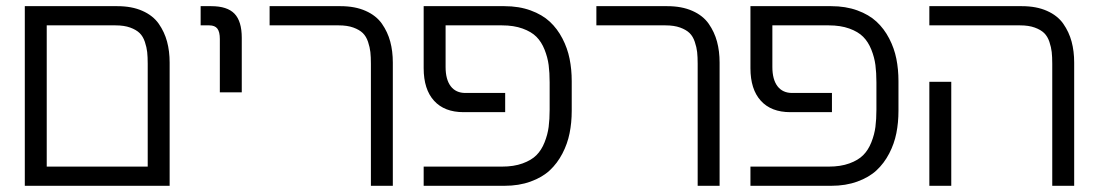

<svg xmlns="http://www.w3.org/2000/svg" viewBox="-20 -600 3561 620"><path d="M60.1 -580.1H358.9Q405.8 -580.1 439.9 -564.9Q474.1 -549.8 492.7 -523.2Q511.2 -496.6 519.5 -465.6Q527.8 -434.6 527.8 -397.9V0H60.1ZM130.9 -518.1V-62H457V-394Q457 -416.5 455.3 -431.9Q453.6 -447.3 447.8 -464.8Q441.9 -482.4 430.9 -493.2Q419.9 -503.9 400.4 -511Q380.9 -518.1 353 -518.1Z M760.7 -478V-301.8H689.9V-474.1Q689.9 -497.1 681.9 -507.6Q673.8 -518.1 655.8 -518.1H627.9V-580.1H662.1Q713.9 -580.1 737.3 -555.7Q760.7 -531.2 760.7 -478Z M1248.5 -397.9V0H1177.7V-394Q1177.7 -416.5 1176 -431.9Q1174.3 -447.3 1168.5 -464.8Q1162.6 -482.4 1151.6 -493.2Q1140.6 -503.9 1121.1 -511Q1101.6 -518.1 1073.7 -518.1H850.6V-580.1H1079.6Q1126.5 -580.1 1160.6 -564.9Q1194.8 -549.8 1213.4 -523.2Q1231.9 -496.6 1240.2 -465.6Q1248.5 -434.6 1248.5 -397.9Z M1826.2 -337.9V-242.2Q1826.2 -204.1 1819.3 -169.9Q1812.5 -135.7 1796.1 -104.2Q1779.8 -72.8 1755.4 -50Q1731 -27.3 1693.4 -13.7Q1655.8 0 1608.9 0H1348.1V-62H1601.1Q1639.2 -62 1667.5 -72.3Q1695.8 -82.5 1712.2 -98.9Q1728.5 -115.2 1738.5 -140.4Q1748.5 -165.5 1751.7 -190.2Q1754.9 -214.8 1754.9 -246.1V-334Q1754.9 -365.2 1751.7 -389.9Q1748.5 -414.6 1738.5 -439.7Q1728.5 -464.8 1712.2 -481.2Q1695.8 -497.6 1667.5 -507.8Q1639.2 -518.1 1601.1 -518.1H1418.9V-383.8Q1418.9 -343.3 1435.5 -321.5Q1452.1 -299.8 1482.9 -299.8H1611.3V-237.8H1477.1Q1415 -237.8 1381.6 -274.7Q1348.1 -311.5 1348.1 -379.9V-580.1H1608.9Q1655.8 -580.1 1693.4 -566.4Q1731 -552.7 1755.4 -530Q1779.8 -507.3 1796.1 -475.8Q1812.5 -444.3 1819.3 -410.2Q1826.2 -376 1826.2 -337.9Z M2303.7 -397.9V0H2232.9V-394Q2232.9 -416.5 2231.2 -431.9Q2229.5 -447.3 2223.6 -464.8Q2217.8 -482.4 2206.8 -493.2Q2195.8 -503.9 2176.3 -511Q2156.7 -518.1 2128.9 -518.1H1905.8V-580.1H2134.8Q2181.6 -580.1 2215.8 -564.9Q2250 -549.8 2268.6 -523.2Q2287.1 -496.6 2295.4 -465.6Q2303.7 -434.6 2303.7 -397.9Z M2881.3 -337.9V-242.2Q2881.3 -204.1 2874.5 -169.9Q2867.7 -135.7 2851.3 -104.2Q2835 -72.8 2810.5 -50Q2786.1 -27.3 2748.5 -13.7Q2710.9 0 2664.1 0H2403.3V-62H2656.2Q2694.3 -62 2722.7 -72.3Q2751 -82.5 2767.3 -98.9Q2783.7 -115.2 2793.7 -140.4Q2803.7 -165.5 2806.9 -190.2Q2810.1 -214.8 2810.1 -246.1V-334Q2810.1 -365.2 2806.9 -389.9Q2803.7 -414.6 2793.7 -439.7Q2783.7 -464.8 2767.3 -481.2Q2751 -497.6 2722.7 -507.8Q2694.3 -518.1 2656.2 -518.1H2474.1V-383.8Q2474.1 -343.3 2490.7 -321.5Q2507.3 -299.8 2538.1 -299.8H2666.5V-237.8H2532.2Q2470.2 -237.8 2436.8 -274.7Q2403.3 -311.5 2403.3 -379.9V-580.1H2664.1Q2710.9 -580.1 2748.5 -566.4Q2786.1 -552.7 2810.5 -530Q2835 -507.3 2851.3 -475.8Q2867.7 -444.3 2874.5 -410.2Q2881.3 -376 2881.3 -337.9Z M3448.7 -397.9V0H3377.9V-394Q3377.9 -416.5 3376.2 -431.9Q3374.5 -447.3 3368.7 -464.8Q3362.8 -482.4 3351.8 -493.2Q3340.8 -503.9 3321.3 -511Q3301.8 -518.1 3273.9 -518.1H2981V-580.1H3279.8Q3326.7 -580.1 3360.8 -564.9Q3395 -549.8 3413.6 -523.2Q3432.1 -496.6 3440.4 -465.6Q3448.7 -434.6 3448.7 -397.9ZM2981 -335.9H3051.8V0H2981Z"/></svg>

Font: LT Superior
Style: Regular
Weight: 400
Designer: Daniel Lyons
Foundry: LyonsType
Version: Version 1.000